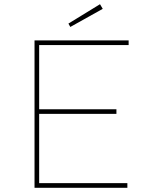

<svg xmlns="http://www.w3.org/2000/svg" viewBox="-20 -892 730 912"><path d="M144 0V-700H591V-678H166V-22H585V0ZM157 -351V-373H533V-351ZM314 -764 305 -780 455 -872 468 -850Z"/></svg>

Font: Lexend Exa Thin
Style: Regular
Weight: 250
Designer: Bonnie Shaver-Troup, Thomas Jockin
Foundry: Lexend
Version: Version 1.007